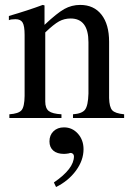

<svg xmlns="http://www.w3.org/2000/svg" viewBox="-20 -480 540 781"><path d="M18.1 0V-15.1Q55.7 -17.6 67.6 -31.7Q79.6 -45.9 80.1 -89.8V-337.9Q80.1 -374.5 72 -388.2Q64 -401.9 43 -401.9Q23.9 -401.9 16.1 -397.9V-415Q93.3 -437.5 153.8 -460L161.1 -458V-378.9Q211.9 -426.8 241.7 -443.4Q271.5 -460 306.2 -460Q361.8 -460 392.8 -420.4Q423.8 -380.9 423.8 -310.1V-81.1Q424.8 -44.4 436.5 -31.5Q448.2 -18.6 484.9 -15.1V0H276.9V-15.1Q313.5 -17.6 325.9 -33.9Q338.4 -50.3 339.8 -99.1V-308.1Q339.8 -404.8 267.1 -404.8Q241.7 -404.8 220.2 -393.1Q198.7 -381.3 164.1 -348.1V-66.9Q164.1 -39.6 178.5 -28.3Q192.9 -17.1 230 -15.1V0ZM208 280.8 199.2 262.2Q280.8 206.5 280.8 155.8Q280.8 149.9 276.9 146Q272.9 142.1 267.1 142.1Q264.6 142.1 259.8 144Q248 146 240.2 146Q212.4 146 196.8 132.6Q181.2 119.1 181.2 95.2Q181.2 69.8 197.5 54Q213.9 38.1 240.2 38.1Q273.9 38.1 296.9 63.7Q319.8 89.4 319.8 127Q319.8 171.9 289.1 213.9Q258.3 255.9 208 280.8Z"/></svg>

Font: Accordance
Style: Regular
Weight: 400
Version: Version 1.1 (build May 11, 2018) Miklal Software Solutions, 